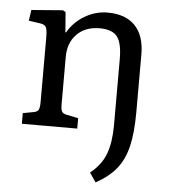

<svg xmlns="http://www.w3.org/2000/svg" viewBox="-53 -569 747 846"><g transform="rotate(5 320.5 -146.0)"><path d="M389 -521Q469 -521 511 -477Q553 -433 553 -350V-95Q553 -4 538.5 56.5Q524 117 491 157.5Q458 198 401 229L373 188Q423 148 441.5 96.5Q460 45 460 -28V-321Q460 -392 438 -420.5Q416 -449 360 -449Q297 -449 259.5 -411Q222 -373 222 -310V-100Q222 -78 227 -69Q232 -60 247 -57L300 -46V0H55V-47L103 -56Q119 -59 124 -68.5Q129 -78 129 -104V-386Q129 -422 123 -433.5Q117 -445 95 -448L46 -455L53 -503L192 -514L204 -507L211 -418H214Q241 -465 288.5 -493Q336 -521 389 -521Z"/></g></svg>

Font: Literata 12pt
Style: Regular
Weight: 400
Designer: Latin by Veronika Burian and Jose Scaglione. Greek by Irene Vlachou. Cyrillic by Vera Evstafieva.
Foundry: TypeTogether
Version: Version 3.002